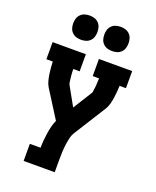

<svg xmlns="http://www.w3.org/2000/svg" viewBox="-172 -857 944 1161"><g transform="rotate(20 300.0 -276.5)"><path d="M125 205V95H194Q194 71 196 48Q198 25 201.5 1.5Q205 -22 210.5 -45Q216 -68 226 -89L115 -265Q105 -282 100 -301.5Q95 -321 92 -340.5Q89 -360 87.5 -380Q86 -400 85 -420H44V-530H258V-420H217Q217 -411 217.5 -403Q218 -395 218.5 -386.5Q219 -378 220 -370Q221 -362 222 -353.5Q223 -345 224 -337Q225 -329 229 -321L296 -201L373 -324Q375 -327 375.5 -330.5Q376 -334 376 -338Q376 -338 376 -338.5Q376 -339 376 -339Q380 -359 381 -379.5Q382 -400 383 -420H342V-530H556V-420H515Q514 -400 512.5 -380Q511 -360 508 -340.5Q505 -321 500 -301.5Q495 -282 485 -265L356 -60Q343 -40 338 -17Q333 6 330 29Q327 52 326 75Q325 98 325 121V205ZM400 -602Q384 -602 369 -606.5Q354 -611 342.5 -622.5Q331 -634 326.5 -649Q322 -664 322 -680Q322 -696 326.5 -711Q331 -726 342.5 -737.5Q354 -749 369 -753.5Q384 -758 400 -758Q416 -758 431 -753.5Q446 -749 457.5 -737.5Q469 -726 473.5 -711Q478 -696 478 -680Q478 -664 473.5 -649Q469 -634 457.5 -622.5Q446 -611 431 -606.5Q416 -602 400 -602ZM200 -602Q184 -602 169 -606.5Q154 -611 142.5 -622.5Q131 -634 126.5 -649Q122 -664 122 -680Q122 -696 126.5 -711Q131 -726 142.5 -737.5Q154 -749 169 -753.5Q184 -758 200 -758Q216 -758 231 -753.5Q246 -749 257.5 -737.5Q269 -726 273.5 -711Q278 -696 278 -680Q278 -664 273.5 -649Q269 -634 257.5 -622.5Q246 -611 231 -606.5Q216 -602 200 -602Z"/></g></svg>

Font: Iosevka Curly Slab XBdEx
Style: Regular
Weight: 800
Width: 7
Monospace: yes
Designer: Belleve Invis
Foundry: Belleve Invis
Version: Version 11.0.0; ttfautohint (v1.8.3)